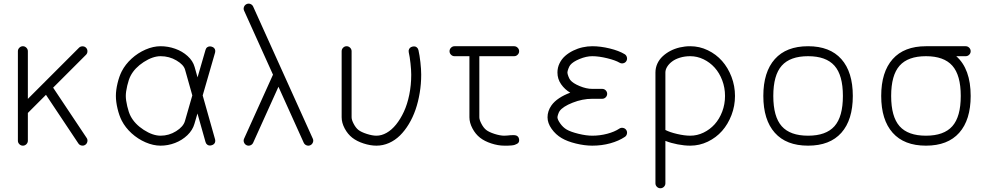

<svg xmlns="http://www.w3.org/2000/svg" viewBox="-20 -789 5355 1040"><path d="M130.9 -511.5V-253.4L408 -530.5Q415.5 -538.1 427 -538.1Q438.5 -538.1 446 -530.5Q453.6 -522.9 453.6 -511.5Q453.6 -500 446 -492.4L267.8 -314.2L449.5 -41.7Q455.6 -32.7 453.2 -21.7Q450.9 -10.7 441.9 -4.6Q432.9 1.5 421.8 -0.7Q410.6 -2.9 404.5 -12L229 -275.4L130.9 -177.2V-26.9Q130.9 -15.9 122.9 -7.9Q115 0 104 0Q93 0 85 -7.9Q76.9 -15.9 76.9 -26.9V-511.5Q76.9 -522.5 85 -530.5Q93 -538.6 104 -538.6Q115 -538.6 122.9 -530.5Q130.9 -522.5 130.9 -511.5Z M849.9 -54Q895 -54 934 -78.4Q972.9 -102.8 981.7 -133.1L1021.7 -272.2L982.4 -411.6Q974.9 -438.5 935.8 -461.5Q896.7 -484.6 849.9 -484.6Q807.4 -484.6 758.4 -452.9Q709.5 -421.1 687.3 -378.2Q677.2 -358.9 669.3 -325.3Q661.4 -291.7 661.4 -269.3Q661.4 -246.8 669.3 -213.3Q677.2 -179.7 687.3 -160.4Q709.5 -117.4 758.4 -85.7Q807.4 -54 849.9 -54ZM1093.3 -519Q1095.9 -528.6 1103.1 -533.4Q1110.4 -538.3 1118.4 -537.7Q1126.5 -537.1 1133.7 -533.4Q1140.9 -529.8 1144.3 -521.7Q1147.7 -513.7 1145 -504.2L1077.9 -272L1145 -34.2Q1147.7 -24.7 1144.3 -16.7Q1140.9 -8.8 1133.7 -5.1Q1126.5 -1.5 1118.4 -0.7Q1110.4 0 1103.1 -5Q1095.9 -10 1093.3 -19.5L1049.6 -174.3L1033.2 -118.2Q1023.4 -84 994.9 -56.6Q966.3 -29.3 928.1 -14.6Q889.9 0 849.9 0Q810.1 0 768.4 -18.1Q726.8 -36.1 692.7 -67.1Q658.7 -98.1 639.4 -135.7Q625.5 -163.1 616.6 -200.6Q607.7 -238 607.7 -269.3Q607.7 -300.5 616.6 -337.9Q625.5 -375.2 639.4 -402.6Q658.7 -440.2 692.7 -471.3Q726.8 -502.4 768.4 -520.5Q810.1 -538.6 849.9 -538.6Q890.4 -538.6 928.8 -525Q967.3 -511.5 996.1 -485.5Q1024.9 -459.5 1034.2 -426.3Q1036.9 -417 1042.1 -398.2Q1047.4 -379.4 1050 -369.9Z M1351.3 -753.4 1674.3 -38.1Q1679 -28.1 1674.9 -17.6Q1670.9 -7.1 1660.9 -2.4Q1650.9 2.2 1640.4 -1.8Q1629.9 -5.9 1625.2 -15.9L1488.3 -319.1L1351.3 -15.9Q1346.7 -5.9 1336.2 -1.8Q1325.7 2.2 1315.7 -2.4Q1305.7 -7.1 1301.6 -17.6Q1297.6 -28.1 1302.2 -38.1L1458.7 -384.5L1302.2 -731.2Q1297.6 -741.2 1301.6 -751.7Q1305.7 -762.2 1315.7 -766.8Q1325.7 -771.5 1336.2 -767.5Q1346.7 -763.4 1351.3 -753.4Z M2194.1 -505.6Q2191.9 -515.1 2195.8 -522.9Q2199.7 -530.8 2207 -534.1Q2214.4 -537.4 2222.4 -537.7Q2230.5 -538.1 2237.4 -532.7Q2244.4 -527.3 2246.6 -517.6Q2252.9 -490 2257.2 -451.9Q2261.5 -413.8 2261.5 -384.5Q2261.5 -334.7 2253.5 -286.4Q2245.6 -238 2231 -195.6Q2216.3 -153.1 2194.6 -117.1Q2172.9 -81.1 2146.5 -55.1Q2120.1 -29.1 2087.3 -14.5Q2054.4 0 2019 0Q1985.8 0 1949.2 -12Q1912.6 -23.9 1888.2 -43Q1863.3 -62.5 1846.9 -93.4Q1830.6 -124.3 1830.6 -153.8V-511.5Q1830.6 -522.5 1838.5 -530.5Q1846.4 -538.6 1857.4 -538.6Q1868.4 -538.6 1876.5 -530.5Q1884.5 -522.5 1884.5 -511.5V-153.8Q1884.5 -139.6 1895.9 -118Q1907.2 -96.4 1921.4 -85.2Q1936.3 -73.5 1966.6 -63.7Q1996.8 -54 2019 -54Q2046.6 -54 2074.1 -69.5Q2101.6 -85 2125.5 -114.6Q2149.4 -144.3 2167.8 -184.1Q2186.3 -223.9 2196.9 -275.9Q2207.5 -327.9 2207.5 -384.5Q2207.5 -409.7 2203.5 -446Q2199.5 -482.4 2194.1 -505.6Z M2711.2 -54Q2717.8 -54 2727.9 -54.9Q2738 -55.9 2745.6 -56.6Q2753.2 -57.4 2761.7 -57.1Q2770.3 -56.9 2776 -55.1Q2781.7 -53.2 2786.1 -48.2Q2790.5 -43.2 2791.7 -34.9Q2793 -26.6 2790.5 -20.3Q2788.1 -13.9 2781.2 -10.3Q2774.4 -6.6 2768.1 -4.4Q2761.7 -2.2 2750.4 -1.2Q2739 -0.2 2732.5 -0.1Q2726.1 0 2714.4 0Q2712.2 0 2711.2 0Q2678 0 2641.4 -12Q2604.7 -23.9 2580.3 -43Q2555.4 -62.5 2539.1 -93.4Q2522.7 -124.3 2522.7 -153.8V-484.6H2441.9Q2430.9 -484.6 2423 -492.6Q2415 -500.5 2415 -511.5Q2415 -522.5 2423 -530.5Q2430.9 -538.6 2441.9 -538.6H2764.9Q2775.9 -538.6 2783.9 -530.5Q2792 -522.5 2792 -511.5Q2792 -500.5 2783.9 -492.6Q2775.9 -484.6 2764.9 -484.6H2576.4V-153.8Q2576.4 -139.9 2587.9 -118.2Q2599.4 -96.4 2613.5 -85.2Q2628.4 -73.5 2658.7 -63.7Q2689 -54 2711.2 -54Z M2999.5 -396.2Q2999.5 -422.9 3011 -446.3Q3022.5 -469.7 3041.5 -486.3Q3060.5 -502.9 3085 -514.9Q3109.4 -526.9 3135.7 -532.7Q3162.1 -538.6 3188 -538.6Q3232.9 -538.6 3282.6 -526.5Q3332.3 -514.4 3363.8 -495.4Q3373 -489.7 3375.7 -478.6Q3378.4 -467.5 3372.8 -458.3Q3367.2 -449 3356.1 -446.4Q3345 -443.8 3335.7 -449.5Q3313.7 -462.6 3268.7 -473.6Q3223.6 -484.6 3188 -484.6Q3156 -484.6 3119.6 -469.6Q3083.3 -454.6 3069.1 -437Q3063.7 -430.4 3058.6 -416.7Q3053.5 -403.1 3053.5 -396.2Q3053.5 -389.4 3058.6 -375.7Q3063.7 -362.1 3069.1 -355.5Q3083.3 -337.9 3119.6 -322.8Q3156 -307.6 3188 -307.6H3241.9Q3252.9 -307.6 3260.9 -299.7Q3268.8 -291.7 3268.8 -280.8Q3268.8 -269.8 3260.9 -261.8Q3252.9 -253.9 3241.9 -253.9H3188Q3135 -253.9 3081.7 -232.8Q3028.3 -211.7 3011 -187Q3007.1 -181.6 3003.3 -170.2Q2999.5 -158.7 2999.5 -153.8Q2999.5 -141.8 3014.3 -120.6Q3029.1 -99.4 3049.3 -87.4Q3071 -74.7 3113.3 -64.3Q3155.5 -54 3188 -54Q3229.7 -54 3269.3 -64.5Q3308.8 -75 3334.7 -92.3Q3343.8 -98.4 3354.9 -96.2Q3366 -94 3372.1 -85Q3378.2 -75.9 3376 -64.8Q3373.8 -53.7 3364.7 -47.6Q3331.5 -25.4 3285.5 -12.7Q3239.5 0 3188 0Q3146.5 0 3099.6 -11.5Q3052.7 -22.9 3022.2 -41Q2990 -59.8 2967.9 -91.1Q2945.8 -122.3 2945.8 -153.8Q2945.8 -187.7 2967 -218Q2982.2 -239.5 3008.7 -257.1Q3035.2 -274.7 3068.8 -286.9Q3039.1 -304.4 3019.3 -332.8Q2999.5 -361.1 2999.5 -396.2Z M3718.8 0Q3687 0 3650.8 -7Q3614.5 -13.9 3584.2 -25.9V203.9Q3584.2 214.8 3576.2 222.8Q3568.1 230.7 3557.1 230.7Q3546.1 230.7 3538.2 222.8Q3530.3 214.8 3530.3 203.9V-67.9V-72.5V-396.2Q3530.3 -421.4 3540.5 -444Q3550.8 -466.6 3569 -483.6Q3587.2 -500.7 3610.8 -513.2Q3634.5 -525.6 3662.2 -532.1Q3689.9 -538.6 3718.8 -538.6Q3768.8 -538.6 3814 -516.8Q3859.1 -495.1 3891.2 -458.7Q3923.3 -422.4 3942.3 -372.8Q3961.2 -323.2 3961.2 -269.3Q3961.2 -215.3 3942.3 -165.8Q3923.3 -116.2 3891.2 -79.8Q3859.1 -43.5 3814 -21.7Q3768.8 0 3718.8 0ZM3718.8 -484.6Q3689.2 -484.6 3663.3 -476.7Q3637.5 -468.8 3620.5 -455.9Q3603.5 -443.1 3593.9 -427.5Q3584.2 -411.9 3584.2 -396.2V-85Q3607.4 -72.8 3647.6 -63.4Q3687.7 -54 3718.8 -54Q3756.3 -54 3790.9 -70.7Q3825.4 -87.4 3851.1 -115.8Q3876.7 -144.3 3892 -184.4Q3907.2 -224.6 3907.2 -269.3Q3907.2 -314 3892 -354.1Q3876.7 -394.3 3851.1 -422.7Q3825.4 -451.2 3790.9 -467.9Q3756.3 -484.6 3718.8 -484.6Z M4214.4 -433.2Q4168.7 -381.8 4168.7 -269.3Q4168.7 -156.7 4214.4 -105.3Q4260 -54 4357.2 -54Q4454.3 -54 4500 -105.3Q4545.7 -156.7 4545.7 -269.3Q4545.7 -381.8 4500 -433.2Q4454.3 -484.6 4357.2 -484.6Q4260 -484.6 4214.4 -433.2ZM4176.9 -69.8Q4114.7 -139.6 4114.7 -269.3Q4114.7 -398.9 4176.9 -468.8Q4239 -538.6 4357.2 -538.6Q4475.3 -538.6 4537.4 -468.8Q4599.4 -398.9 4599.4 -269.3Q4599.4 -139.6 4537.4 -69.8Q4475.3 0 4357.2 0Q4239 0 4176.9 -69.8Z M5159.7 -484.6Q5237.8 -415.8 5237.8 -269.3Q5237.8 -139.6 5175.8 -69.8Q5113.8 0 4995.6 0Q4877.4 0 4815.3 -69.8Q4753.2 -139.6 4753.2 -269.3Q4753.2 -398.9 4815.3 -468.8Q4877.4 -538.6 4995.6 -538.6H5210.9Q5221.9 -538.6 5229.9 -530.5Q5237.8 -522.5 5237.8 -511.5Q5237.8 -500.5 5229.9 -492.6Q5221.9 -484.6 5210.9 -484.6ZM4852.8 -433.2Q4807.1 -381.8 4807.1 -269.3Q4807.1 -156.7 4852.8 -105.3Q4898.4 -54 4995.6 -54Q5092.8 -54 5138.4 -105.3Q5184.1 -156.7 5184.1 -269.3Q5184.1 -381.8 5138.4 -433.2Q5092.8 -484.6 4995.6 -484.6Q4898.4 -484.6 4852.8 -433.2Z"/></svg>

Font: Tecnico
Style: Fino
Weight: 400
Version: Version 1.3